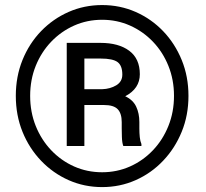

<svg xmlns="http://www.w3.org/2000/svg" viewBox="-20 -741 826 771"><path d="M43.5 -356Q43.5 -433.6 70.3 -500Q97.2 -566.4 145 -616Q192.9 -665.5 255.6 -693.1Q318.4 -720.7 390.1 -720.7Q461.9 -720.7 524.7 -693.1Q587.4 -665.5 635 -616Q682.6 -566.4 709.7 -500Q736.8 -433.6 736.8 -356Q736.8 -278.3 709.7 -211.9Q682.6 -145.5 635 -95.5Q587.4 -45.4 524.7 -17.6Q461.9 10.3 390.1 10.3Q318.4 10.3 255.6 -17.6Q192.9 -45.4 145 -95.5Q97.2 -145.5 70.3 -211.9Q43.5 -278.3 43.5 -356ZM101.1 -356Q101.1 -291 123.5 -235.1Q146 -179.2 185.8 -137.5Q225.6 -95.7 277.8 -72.5Q330.1 -49.3 390.1 -49.3Q449.7 -49.3 502 -72.5Q554.2 -95.7 594 -137.5Q633.8 -179.2 656.2 -235.1Q678.7 -291 678.7 -356Q678.7 -420.9 656.2 -476.6Q633.8 -532.2 594 -573.7Q554.2 -615.2 502 -638.4Q449.7 -661.6 390.1 -661.6Q330.1 -661.6 277.8 -638.4Q225.6 -615.2 185.8 -573.7Q146 -532.2 123.5 -476.6Q101.1 -420.9 101.1 -356ZM397.5 -319.3H318.8V-154.8H248V-568.8H383.8Q456.5 -568.8 499 -537.1Q541.5 -505.4 541.5 -442.9Q541.5 -385.3 482.9 -354.5Q514.2 -339.8 526.9 -312.7Q539.6 -285.6 539.6 -251V-224.6Q539.6 -206.5 541.3 -190.2Q543 -173.8 547.9 -162.6V-154.8H475.1Q470.2 -167.5 469.5 -190.9Q468.8 -214.4 468.8 -225.1V-250.5Q468.8 -285.6 452.6 -302.5Q436.5 -319.3 397.5 -319.3ZM383.8 -505.9H318.8V-382.8H390.1Q422.4 -383.8 446.8 -398.4Q471.2 -413.1 471.2 -441.4Q471.2 -477.5 452.1 -491.7Q433.1 -505.9 383.8 -505.9Z"/></svg>

Font: Vazirmatn UI FD Medium
Style: Regular
Weight: 500
Designer: Saber Rastikerdar
Foundry: Saber Rastikerdar
Version: Version 33.003